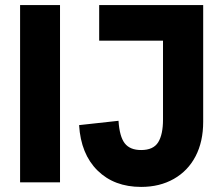

<svg xmlns="http://www.w3.org/2000/svg" viewBox="-20 -717 873 755"><path d="M59 -697H216V0H59ZM291 -225 446 -242Q450 -180 470.5 -153.5Q491 -127 535 -127Q583 -127 602 -157.5Q621 -188 621 -247V-557H370V-697H779V-238Q779 -160 749 -102.5Q719 -45 663.5 -13.5Q608 18 535 18Q429 18 363.5 -46.5Q298 -111 291 -225Z"/></svg>

Font: Hanken Grotesk Black
Style: Regular
Weight: 900
Designer: Alfredo Marco Pradil
Foundry: Hanken Design Co.
Version: Version 3.014